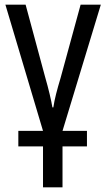

<svg xmlns="http://www.w3.org/2000/svg" viewBox="-20 -557 451 817"><path d="M409 -537H323L238 -226C223 -176 212 -135 207 -100H203C198 -130 188 -174 171 -233L89 -537H3L163 0H58V66H163V240H246V66H350V0H246Z"/></svg>

Font: Noto Sans Condensed
Style: Regular
Weight: 400
Width: 3
Designer: Monotype Design Team
Foundry: Monotype Imaging Inc.
Version: Version 2.013